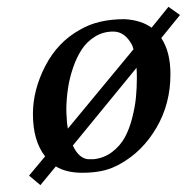

<svg xmlns="http://www.w3.org/2000/svg" viewBox="-20 -495 546 561"><path d="M178.2 -119.1 370.1 -351.1Q369.6 -353 368.2 -356.9Q366.7 -360.8 366.2 -362.8Q345.2 -402.8 311 -402.8Q281.7 -402.8 257.8 -388.2Q233.9 -373.5 218.8 -350.3Q203.6 -327.1 193.4 -296.9Q183.1 -266.6 178.7 -237.1Q174.3 -207.5 173.8 -178.2Q173.8 -161.6 174.8 -153.8Q174.8 -138.7 178.2 -119.1ZM378.9 -296.9 192.9 -69.8Q209.5 -33.2 236.8 -29.8H253.9Q284.7 -33.2 308.1 -51.3Q331.5 -69.3 344.7 -93.5Q357.9 -117.7 366.2 -150.1Q374.5 -182.6 377.2 -210.2Q379.9 -237.8 379.9 -267.1Q379.9 -285.6 378.9 -296.9ZM422.9 -414.1 472.2 -475.1 505.9 -451.2 451.2 -383.8Q478 -344.2 478 -277.8Q478 -191.4 437 -121.6Q396 -51.8 331.1 -16.1Q330.6 -15.6 325.2 -12.7Q319.8 -9.8 316.9 -8.8Q279.3 9.8 220.2 9.8Q173.3 9.8 143.1 -8.8L98.1 45.9L64.9 18.1L111.8 -38.1Q76.2 -83.5 76.2 -162.1Q76.2 -232.4 112.5 -302.5Q148.9 -372.6 213.9 -408.2Q265.6 -439 344.2 -439Q393.1 -436 422.9 -414.1Z"/></svg>

Font: Common Serif Medium
Style: Italic
Weight: 500
Italic angle: -12°
Designer: Philipp H. Poll, Khaled Hosny
Foundry: Stefan Peev, Context Ltd.
Version: Version 1.026